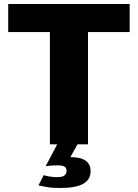

<svg xmlns="http://www.w3.org/2000/svg" viewBox="-20 -720 688 958"><path d="M229 -560H21V-700H627V-560H419V0H229ZM198 154Q210 158 229 161Q248 164 264 164Q292 164 302 155Q312 146 312 133Q312 116 300.5 110.5Q289 105 266 105Q253 105 236.5 106Q220 107 208 109L276 -20H378L331 64Q382 64 407 81.5Q432 99 432 134Q432 177 394.5 197.5Q357 218 280 218Q240 218 214.5 213.5Q189 209 172 205Z"/></svg>

Font: Moderustic ExtraBold
Style: Regular
Weight: 800
Designer: Tural Alisoy
Foundry: TAFT Foundry
Version: Version 2.120